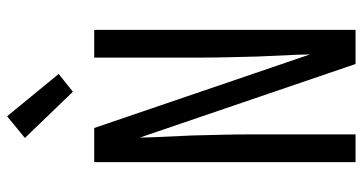

<svg xmlns="http://www.w3.org/2000/svg" viewBox="-260 -760 1020 540"><g transform="rotate(-90 250.0 -490.0)"><path d="M64 0V-735H160Q212 -583 263.5 -431.5Q315 -280 367 -128Q367 -138 366.5 -147Q366 -156 366 -165L361 -276Q360 -317 359 -358.5Q358 -400 358 -441V-735H436V0H340L133 -607Q133 -597 133.5 -588Q134 -579 134 -570L139 -459Q140 -418 141 -376.5Q142 -335 142 -294V0ZM262 -795 132 -930 193 -980 312 -835Z"/></g></svg>

Font: Iosevka Curly
Style: Regular
Weight: 400
Monospace: yes
Designer: Belleve Invis
Foundry: Belleve Invis
Version: Version 22.1.2; ttfautohint (v1.8.4)